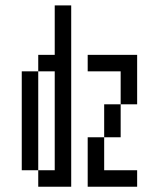

<svg xmlns="http://www.w3.org/2000/svg" viewBox="-20 -708 540 728"><path d="M250 0H125V-62.5H187.5V-437.5H125V-500H187.5V-687.5H250ZM62.5 -437.5H125V-62.5H62.5ZM312.5 -187.5H375V-62.5H500V0H312.5ZM312.5 -500H500V-312.5H437.5V-437.5H312.5ZM375 -312.5H437.5V-187.5H375Z"/></svg>

Font: ChillBitmapSE 16px
Style: Regular
Weight: 400
Designer: Designed by Warren2060
Foundry: ChillType
Version: Version 1.000